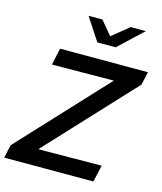

<svg xmlns="http://www.w3.org/2000/svg" viewBox="-155 -1026 949 1123"><g transform="rotate(15 319.5 -464.5)"><path d="M-22 0 -4 -80 481 -601 107 -598 129 -700H661L643 -620L158 -99L541 -102L518 0ZM330 -792 240 -929H324L393 -846L496 -929H587L441 -792Z"/></g></svg>

Font: Red Hat Text SemiBold
Style: Italic
Weight: 600
Italic angle: -12°
Designer: Pentagram, MCKL
Foundry: Pentagram, MCKL
Version: Version 1.023